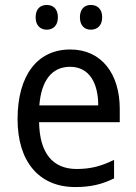

<svg xmlns="http://www.w3.org/2000/svg" viewBox="-20 -746 550 776"><path d="M124 -676C124 -642 144 -626 169 -626C194 -626 214 -642 214 -676C214 -711 194 -726 169 -726C144 -726 124 -711 124 -676ZM303 -676C303 -642 322 -626 347 -626C372 -626 393 -642 393 -676C393 -711 372 -726 347 -726C323 -726 303 -711 303 -676ZM264 -546C132 -546 51 -443 51 -264C51 -94 137 10 284 10C347 10 392 -1 441 -25V-100C391 -75 347 -63 290 -63C193 -63 140 -127 138 -252H464V-306C464 -447 391 -546 264 -546ZM263 -476C342 -476 377 -409 377 -320H139C147 -421 190 -476 263 -476Z"/></svg>

Font: Noto Sans Lao UI SemCond
Style: Regular
Weight: 400
Width: 4
Designer: Monotype Design Team
Foundry: Monotype Imaging Inc.
Version: Version 2.000